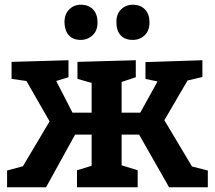

<svg xmlns="http://www.w3.org/2000/svg" viewBox="-20 -793 912 813"><path d="M10 0V-71L77 -89L190 -279L92 -450L29 -459V-531L270 -538V-466L218 -450L287 -316H368V-442L308 -459V-531L555 -538V-466L495 -446V-316H574L647 -448L596 -459V-530L837 -538V-467L774 -452L676 -284L793 -88L860 -71V0H696L569 -223H495V-93L563 -72V0H306V-72L368 -91V-223H298L175 0ZM542 -624Q509 -624 491 -643.5Q473 -663 473 -698Q472 -733 492.5 -753Q513 -773 542 -773Q575 -773 594 -753Q613 -733 613 -698Q613 -663 592.5 -643.5Q572 -624 542 -624ZM322 -624Q289 -624 271.5 -643.5Q254 -663 253 -698Q253 -733 273 -753Q293 -773 322 -773Q355 -773 374 -753Q393 -733 393 -698Q393 -663 372 -643.5Q351 -624 322 -624Z"/></svg>

Font: Bitter
Style: Bold
Weight: 700
Designer: Sol Matas, and Bitter project Authors
Foundry: Sol Matas
Version: Version 2.001